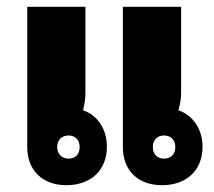

<svg xmlns="http://www.w3.org/2000/svg" viewBox="-20 -534 628 564"><path d="M175 10C247 10 294 -34 294 -103C294 -155 266 -196 224 -210C229 -231 231 -245 231 -263V-514H60V-102C60 -33 105 10 175 10ZM456 10C528 10 575 -34 575 -103C575 -155 546 -196 504 -210C510 -231 512 -245 512 -263V-514H341V-102C341 -33 385 10 456 10ZM182 -68C162 -68 148 -81 148 -102C148 -123 161 -136 182 -136C201 -136 214 -123 214 -102C214 -81 201 -68 182 -68ZM462 -68C442 -68 429 -81 429 -102C429 -123 442 -136 462 -136C482 -136 495 -123 495 -102C495 -81 482 -68 462 -68Z"/></svg>

Font: Noto Sans Thai Looped UI Narrow Black
Style: Regular
Weight: 900
Width: 4
Designer: Cadson Demak Team
Foundry: Cadson Demak Co., Ltd.
Version: Version 1.000